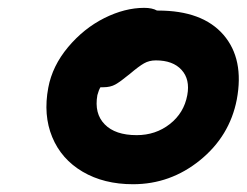

<svg xmlns="http://www.w3.org/2000/svg" viewBox="-20 -729 630 489"><path d="M318.8 -259.8Q244.6 -259.8 190.4 -291.7Q136.2 -323.7 113 -379.9Q89.8 -436 103 -505.9Q113.3 -561 153.3 -608.9Q193.4 -656.7 245.6 -682.9Q297.9 -709 347.2 -709Q367.7 -709 379.9 -702.1H382.8Q495.6 -702.1 549.1 -640.4Q602.5 -578.6 583 -475.1Q564.9 -382.3 489.5 -321Q414.1 -259.8 318.8 -259.8ZM228 -486.8Q219.7 -439.9 246.6 -412.4Q273.4 -384.8 328.1 -384.8Q376.5 -384.8 412.6 -413.1Q448.7 -441.4 457 -486.8Q464.4 -526.9 442.4 -551Q420.4 -575.2 377 -575.2Q359.9 -575.2 346.7 -567.6Q333.5 -560.1 311 -541Q286.6 -521 273.9 -513.9Q261.2 -506.8 243.2 -506.8H235.8Q231.4 -499.5 228 -486.8Z"/></svg>

Font: Shantell Sans Normal
Style: Italic
Weight: 600
Italic angle: -11.31°
Designer: Stephen Nixon, Anya Danilova, Shantell Martin
Foundry: Arrow Type
Version: Version 1.006;[559af2be0]